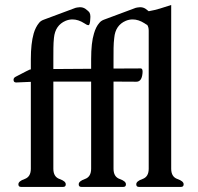

<svg xmlns="http://www.w3.org/2000/svg" viewBox="-20 -734 776 754"><path d="M189.5 -501.5V-462.9L337.9 -463.9V-501.5Q337.9 -566.4 349.1 -602.5Q356.9 -629.4 370.1 -644Q376.5 -652.3 388.2 -656.7L512.7 -703.1Q517.1 -704.6 529.3 -705.6H531.2Q542 -705.6 551.3 -699.7Q559.1 -694.3 564 -689.9Q585.9 -693.8 608.2 -700.4Q630.4 -707 652.3 -714.4V-71.3Q652.3 -39.6 676.8 -31Q701.2 -22.5 701.2 -10.3Q701.2 0 690.9 0H525.4Q515.1 0 515.1 -10.3Q515.1 -22.5 539.6 -31Q564 -39.6 564 -71.3V-613.8Q564 -627.4 558.1 -636.2Q555.7 -636.7 547.4 -642.6Q523.9 -657.7 501 -657.7Q487.3 -657.7 474.1 -652.3Q433.1 -634.8 428.7 -585.4Q426.3 -566.9 426 -545.4Q425.8 -523.9 425.8 -501.5V-464.8L532.2 -465.3H532.7Q540 -465.3 540 -452.1Q540 -445.8 538.1 -436Q533.2 -413.1 515.6 -413.1L425.8 -413.6V-71.3Q425.8 -39.6 450.2 -31Q474.6 -22.5 474.6 -10.3Q474.6 0 464.4 0H299.3Q289.1 0 289.1 -10.3Q289.1 -22.5 313.5 -31Q337.9 -39.6 337.9 -71.3V-413.6H189.5V-71.3Q189.5 -39.6 213.9 -31Q238.3 -22.5 238.3 -10.3Q238.3 0 228 0H62.5Q52.2 0 52.2 -10.3Q52.2 -22.5 76.7 -31Q101.1 -39.6 101.1 -71.3V-412.6Q82.5 -412.1 45.4 -410.2H43Q33.7 -410.2 33.2 -419.9V-420.9Q33.2 -428.7 42.5 -433.1Q52.2 -437.5 83 -454.1Q90.3 -458 97.2 -460.9Q98.6 -461.4 101.1 -461.4V-501.5Q101.1 -563.5 112.3 -602.5Q119.6 -627.4 133.3 -644Q139.6 -652.3 151.9 -656.7L276.4 -703.1Q280.8 -704.6 293 -705.6H294.9Q305.7 -705.6 314.9 -699.7Q328.1 -690.4 332 -683.6Q335 -677.7 335 -668Q335 -664.1 334.5 -659.7Q333.5 -636.7 328.1 -635.3H326.7Q321.3 -635.3 311 -642.6Q287.6 -657.7 264.6 -657.7Q251 -657.7 237.8 -652.3Q196.8 -634.8 191.9 -585.4Q189.9 -566.9 189.7 -545.4Q189.5 -523.9 189.5 -501.5Z"/></svg>

Font: Caudex
Style: Regular
Weight: 400
Version: Version 1.01